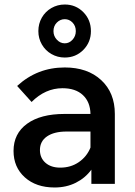

<svg xmlns="http://www.w3.org/2000/svg" viewBox="-20 -815 597 851"><path d="M222 16Q140 16 90 -29Q40 -74 40 -146Q40 -223 100 -266.5Q160 -310 266 -310H381Q380 -363 347.5 -393.5Q315 -424 257 -424Q181 -424 120 -363L56 -434Q145 -516 267 -516Q368 -516 428.5 -460Q489 -404 489 -310V0H385V-63Q358 -26 316 -5Q274 16 222 16ZM247 -72Q294 -72 329.5 -96.5Q365 -121 381 -161V-232H275Q220 -232 188.5 -210.5Q157 -189 157 -150Q157 -115 181.5 -93.5Q206 -72 247 -72ZM383 -677Q383 -628 349.5 -594Q316 -560 267 -560Q235 -560 208 -575.5Q181 -591 165.5 -618Q150 -645 150 -677Q150 -710 165.5 -737Q181 -764 208 -779.5Q235 -795 267 -795Q316 -795 349.5 -761Q383 -727 383 -677ZM316 -677Q316 -700 301.5 -715Q287 -730 267 -730Q247 -730 232 -715Q217 -700 217 -677Q217 -655 232 -639Q247 -623 267 -623Q287 -623 301.5 -639Q316 -655 316 -677Z"/></svg>

Font: Wix Madefor Text SemiBold
Style: Regular
Weight: 600
Designer: Dalton Maag Ltd
Foundry: Dalton Maag Ltd
Version: Version 3.100